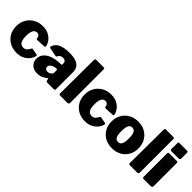

<svg xmlns="http://www.w3.org/2000/svg" viewBox="165 -1769 2805 2805"><g transform="rotate(45 1567.5 -366.0)"><path d="M298 -540Q370 -540 420 -513.5Q470 -487 499 -448Q528 -409 536 -370Q543 -345 518 -344L381 -337Q367 -336 364 -351Q362 -364 357 -378.5Q352 -393 339.5 -403.5Q327 -414 303 -414Q279 -414 261 -399Q243 -384 233 -351.5Q223 -319 223 -265Q223 -210 234 -176.5Q245 -143 265.5 -128.5Q286 -114 314 -114Q355 -114 374.5 -136.5Q394 -159 413 -193Q415 -197 419 -198.5Q423 -200 433 -198L527 -180Q541 -177 536 -157Q532 -138 517 -109.5Q502 -81 474 -54Q446 -27 402.5 -8.5Q359 10 298 10Q218 10 155.5 -24.5Q93 -59 57 -120.5Q21 -182 21 -263Q21 -346 57.5 -408Q94 -470 156.5 -505Q219 -540 298 -540Z M870 -42Q843 -20 807.5 -5Q772 10 725 10Q650 10 607.5 -32Q565 -74 565 -136Q565 -195 602.5 -239Q640 -283 709 -307.5Q778 -332 872 -332H879Q883 -332 888.5 -334.5Q894 -337 894 -346V-363Q894 -391 879.5 -406Q865 -421 835 -421Q814 -421 792 -411.5Q770 -402 757 -374Q753 -366 748.5 -363.5Q744 -361 730 -363L599 -389Q592 -391 588.5 -396.5Q585 -402 592 -421Q615 -485 680.5 -512.5Q746 -540 844 -540Q937 -540 989 -519Q1041 -498 1062.5 -461Q1084 -424 1084 -375V-27Q1084 -12 1079.5 -6Q1075 0 1061 0H924Q911 0 905.5 -10.5Q900 -21 898 -35L897 -42Q894 -62 870 -42ZM894 -224Q894 -242 879 -242H875Q863 -242 843.5 -237.5Q824 -233 805 -223.5Q786 -214 772.5 -199Q759 -184 759 -163Q759 -142 774 -129Q789 -116 816 -116Q836 -116 849.5 -122Q863 -128 871 -135Q880 -143 887 -151.5Q894 -160 894 -171V-224Z M1371 -29Q1371 -13 1363 -6.5Q1355 0 1338 0H1196Q1169 0 1169 -25L1174 -719Q1174 -742 1193 -742H1353Q1371 -742 1371 -721Z M1711 -540Q1783 -540 1833 -513.5Q1883 -487 1912 -448Q1941 -409 1949 -370Q1956 -345 1931 -344L1794 -337Q1780 -336 1777 -351Q1775 -364 1770 -378.5Q1765 -393 1752.5 -403.5Q1740 -414 1716 -414Q1692 -414 1674 -399Q1656 -384 1646 -351.5Q1636 -319 1636 -265Q1636 -210 1647 -176.5Q1658 -143 1678.5 -128.5Q1699 -114 1727 -114Q1768 -114 1787.5 -136.5Q1807 -159 1826 -193Q1828 -197 1832 -198.5Q1836 -200 1846 -198L1940 -180Q1954 -177 1949 -157Q1945 -138 1930 -109.5Q1915 -81 1887 -54Q1859 -27 1815.5 -8.5Q1772 10 1711 10Q1631 10 1568.5 -24.5Q1506 -59 1470 -120.5Q1434 -182 1434 -263Q1434 -346 1470.5 -408Q1507 -470 1569.5 -505Q1632 -540 1711 -540Z M2268 10Q2186 10 2123.5 -25Q2061 -60 2025.5 -121.5Q1990 -183 1990 -262Q1990 -346 2027 -408.5Q2064 -471 2127 -505.5Q2190 -540 2269 -540Q2353 -540 2415.5 -504Q2478 -468 2513 -405.5Q2548 -343 2548 -262Q2548 -183 2512.5 -121.5Q2477 -60 2414 -25Q2351 10 2268 10ZM2269 -118Q2296 -118 2313 -133.5Q2330 -149 2338 -182Q2346 -215 2346 -266Q2346 -319 2338 -352Q2330 -385 2313 -400.5Q2296 -416 2269 -416Q2243 -416 2225.5 -400.5Q2208 -385 2200 -352Q2192 -319 2192 -266Q2192 -214 2200 -181.5Q2208 -149 2225.5 -133.5Q2243 -118 2269 -118Z M2811 -29Q2811 -13 2803 -6.5Q2795 0 2778 0H2636Q2609 0 2609 -25L2614 -719Q2614 -742 2633 -742H2793Q2811 -742 2811 -721Z M3094 -29Q3094 -13 3086 -6.5Q3078 0 3061 0H2920Q2905 0 2899.5 -6Q2894 -12 2894 -25V-507Q2894 -530 2913 -530H3076Q3094 -530 3094 -510ZM3094 -603Q3094 -574 3061 -574H2920Q2905 -574 2899.5 -580.5Q2894 -587 2894 -600V-719Q2894 -742 2913 -742H3076Q3094 -742 3094 -721Z"/></g></svg>

Font: Libre Franklin Black
Style: Regular
Weight: 900
Designer: Pablo Impallari, Rodrigo Fuenzalida, Nhung Nguyen
Foundry: Impallari Type
Version: Version 3.000